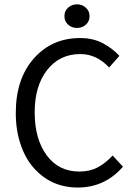

<svg xmlns="http://www.w3.org/2000/svg" viewBox="-20 -841 611 873"><path d="M51.8 -327.6Q51.8 -482.4 133.8 -575.2Q215.8 -668 344.2 -668Q404.3 -668 449.2 -643.6Q494.1 -619.1 522.9 -586.9L476.1 -534.2Q419.4 -595.2 345.2 -595.2Q250.5 -595.2 193.8 -522Q137.2 -448.7 137.7 -328.6Q138.2 -208 192.4 -134.8Q246.6 -61 340.8 -61Q388.7 -61 424.3 -80.1Q460 -99.1 492.2 -133.8L539.1 -83Q457 11.2 335 11.7Q212.9 12.2 133.3 -77.6Q94.7 -121.1 73.7 -184.6Q51.8 -248 51.8 -327.6ZM370.6 -805.7Q387.2 -791 387.2 -767.6Q387.2 -744.1 370.6 -729Q354 -713.9 330.1 -713.9Q306.2 -713.9 289.6 -729Q272.9 -744.1 272.9 -767.6Q272.9 -791 289.6 -806.2Q306.2 -821.3 330.1 -821.3Q354 -821.3 370.6 -805.7Z"/></svg>

Font: SourceSansPro-Regular
Style: Regular
Weight: 400
Designer: Paul D. Hunt
Foundry: Adobe Systems Incorporated
Version: Version 1.050;PS Version 1.000;hotconv 1.0.70;makeotf.lib2.5